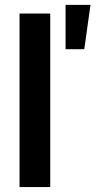

<svg xmlns="http://www.w3.org/2000/svg" viewBox="-20 -762 389 782"><path d="M184.6 0H59.6V-707H184.6ZM247.1 -742.2H348.6L323.2 -561.5H247.1Z"/></svg>

Font: WEMIX Pretendard SemiBold
Style: Regular
Weight: 600
Designer: Base glyphs from Inter by Rasmus Andersson; Hangeul glyphs from Noto Sans CJK(Source Han Sans) by Jang Soo-young and Kan
Foundry: Kil Hyung-jin
Version: Version 1.000